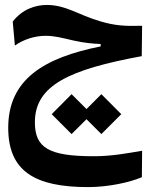

<svg xmlns="http://www.w3.org/2000/svg" viewBox="-20 -449 626 787"><path d="M340.8 317.9C423.3 317.9 511.7 298.8 561.5 277.3L562.5 168.9C502 179.2 438 191.4 364.3 191.4C180.2 191.4 123 157.2 123 52.2C123 -99.1 263.7 -164.1 561 -218.8L562.5 -343.3C492.2 -341.3 450.2 -343.8 388.7 -362.3C298.8 -389.2 250 -428.7 171.9 -428.7C124 -428.7 70.8 -410.6 32.2 -360.4L41 -262.2C75.2 -286.6 121.1 -302.2 167 -302.2C203.1 -302.2 233.9 -293.9 279.8 -283.2C328.1 -272.5 360.8 -270 392.6 -268.6V-258.8C160.6 -212.4 13.7 -124 13.7 74.7C13.7 251.5 121.1 317.9 340.8 317.9ZM395.5 100.6 477.1 19 395.5 -63 334.5 -2 273.4 -63 191.9 19 273.4 100.6 334.5 39.6Z"/></svg>

Font: Cascadia Code NF SemiBold
Style: Regular
Weight: 600
Monospace: yes
Designer: Aaron Bell
Foundry: Saja Typeworks
Version: Version 2404.023